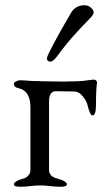

<svg xmlns="http://www.w3.org/2000/svg" viewBox="-20 -709 400 732"><path d="M199 -496Q183 -474 172 -474Q159 -474 159 -487Q159 -494 178.5 -531Q198 -568 219 -605Q240 -642 252 -662Q269 -689 303 -689Q316 -689 326.5 -680Q337 -671 337 -661Q337 -653 320.5 -636.5Q304 -620 268.5 -581.5Q233 -543 199 -496ZM167 -62Q167 -58 167.5 -54Q168 -50 170.5 -47Q173 -44 174 -41.5Q175 -39 179 -37Q183 -35 184.5 -33.5Q186 -32 191.5 -30.5Q197 -29 198 -28.5Q199 -28 205 -26Q211 -24 212 -24Q235 -16 235 -6Q235 3 212 3Q192 3 171.5 0.5Q151 -2 134 -2Q117 -2 96.5 0.5Q76 3 56 3Q33 3 33 -6Q33 -16 56 -24Q70 -28 76 -30.5Q82 -33 89 -41Q96 -49 96 -62V-300Q96 -363 50 -373Q33 -376 33 -390Q33 -395 41.5 -399Q50 -403 55 -403Q68 -403 85 -401.5Q102 -400 113 -400H124Q134 -399 149.5 -399Q165 -399 184 -398.5Q203 -398 225.5 -398Q248 -398 267 -399Q283 -399 300 -401Q317 -403 327 -404.5Q337 -406 342 -405Q343 -405 345 -403.5Q347 -402 348.5 -399.5Q350 -397 350 -394Q346 -370 346 -310Q346 -269 333 -269Q323 -269 314 -307Q310 -325 295 -342.5Q280 -360 265 -360Q261 -360 241.5 -360.5Q222 -361 208.5 -361Q195 -361 188 -361Q167 -357 167 -323Z"/></svg>

Font: EB Garamond
Style: SC
Weight: 400
Version: Version 000.010